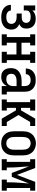

<svg xmlns="http://www.w3.org/2000/svg" viewBox="1206 -1786 589 3040"><g transform="rotate(90 1500.0 -266.5)"><path d="M253 8Q229 8 206 5Q183 2 161 -5.5Q139 -13 119.5 -26Q100 -39 86 -57.5Q72 -76 64.5 -98.5Q57 -121 57 -145Q57 -145 57 -145Q57 -145 57 -145H147Q147 -145 147 -145Q147 -145 147 -145Q147 -127 157 -111.5Q167 -96 183 -87Q199 -78 217 -75Q235 -72 253 -72Q271 -72 290 -75.5Q309 -79 325 -89Q341 -99 350 -116.5Q359 -134 359 -153Q359 -153 359 -153Q359 -153 359 -153Q359 -172 350 -190Q341 -208 324.5 -218Q308 -228 288.5 -232Q269 -236 250 -236H195V-316H250Q267 -316 283.5 -319Q300 -322 314 -331Q328 -340 335.5 -355.5Q343 -371 343 -388Q343 -404 335 -419.5Q327 -435 313 -443.5Q299 -452 282 -455Q265 -458 248 -458Q237 -458 226 -457Q215 -456 204 -453.5Q193 -451 182.5 -446Q172 -441 163.5 -433.5Q155 -426 150.5 -415.5Q146 -405 146 -394V-349H67V-530H146V-484Q158 -499 173.5 -509.5Q189 -520 206.5 -526.5Q224 -533 242.5 -535.5Q261 -538 280 -538Q310 -538 339.5 -529.5Q369 -521 391 -500.5Q413 -480 423 -450.5Q433 -421 433 -391Q433 -373 429.5 -355.5Q426 -338 416.5 -322.5Q407 -307 393 -296Q379 -285 363 -277Q382 -269 398.5 -257Q415 -245 427 -228.5Q439 -212 444 -191.5Q449 -171 449 -151Q449 -127 442.5 -103.5Q436 -80 422.5 -61Q409 -42 389 -28Q369 -14 346.5 -6Q324 2 300 5Q276 8 253 8Z M524 0V-80H567V-450H524V-530H699V-450H657V-313H843V-450H801V-530H976V-450H933V-80H976V0H801V-80H843V-233H657V-80H699V0Z M1197 8Q1177 8 1158 4Q1139 0 1122 -10Q1105 -20 1092.5 -35Q1080 -50 1072.5 -68Q1065 -86 1062 -105.5Q1059 -125 1059 -145Q1059 -170 1065 -195.5Q1071 -221 1086 -242Q1101 -263 1122 -277.5Q1143 -292 1167.5 -300.5Q1192 -309 1217.5 -312Q1243 -315 1268 -315H1343V-365Q1343 -384 1337.5 -402.5Q1332 -421 1318 -434Q1304 -447 1285.5 -452.5Q1267 -458 1249 -458Q1231 -458 1214.5 -454Q1198 -450 1184 -440Q1170 -430 1162.5 -414.5Q1155 -399 1155 -381Q1155 -381 1155 -381Q1155 -381 1155 -381H1065Q1065 -381 1065 -381.5Q1065 -382 1065 -382Q1065 -404 1071 -426.5Q1077 -449 1089.5 -468Q1102 -487 1120.5 -501Q1139 -515 1160 -523.5Q1181 -532 1203.5 -535Q1226 -538 1249 -538Q1273 -538 1296.5 -534.5Q1320 -531 1342 -521Q1364 -511 1382 -495Q1400 -479 1412 -458Q1424 -437 1428.5 -413Q1433 -389 1433 -365V-80H1476V0H1343V-83Q1334 -62 1319 -44Q1304 -26 1284.5 -14Q1265 -2 1242.5 3Q1220 8 1197 8ZM1233 -72Q1255 -72 1276.5 -78.5Q1298 -85 1313.5 -100Q1329 -115 1336 -136.5Q1343 -158 1343 -180V-235H1268Q1255 -235 1241 -234Q1227 -233 1214 -229.5Q1201 -226 1188.5 -219.5Q1176 -213 1166.5 -203.5Q1157 -194 1153 -180.5Q1149 -167 1149 -154Q1149 -137 1154 -121Q1159 -105 1171 -93Q1183 -81 1199.5 -76.5Q1216 -72 1233 -72Z M1555 0V-80H1598V-450H1555V-530H1731V-450H1688V-305H1728L1859 -530H1933V-485V-530H1976V-450H1912L1850 -345L1802 -265L1877 -139L1912 -80H1976V0H1933V-45V0H1859L1728 -225H1688V-80H1731V0Z M2250 8Q2223 8 2196.5 2.5Q2170 -3 2147 -16.5Q2124 -30 2106 -50.5Q2088 -71 2077.5 -95.5Q2067 -120 2063 -146.5Q2059 -173 2059 -200V-330Q2059 -357 2063 -383.5Q2067 -410 2077.5 -434.5Q2088 -459 2106 -480Q2124 -501 2147.5 -514Q2171 -527 2197 -534Q2223 -541 2250 -541Q2277 -541 2303 -534Q2329 -527 2352.5 -514Q2376 -501 2394 -480Q2412 -459 2422.5 -434.5Q2433 -410 2437 -383.5Q2441 -357 2441 -330V-200Q2441 -173 2437 -146.5Q2433 -120 2422.5 -95.5Q2412 -71 2394 -50.5Q2376 -30 2353 -16.5Q2330 -3 2303.5 2.5Q2277 8 2250 8ZM2250 -72Q2265 -72 2280.5 -76Q2296 -80 2308 -89.5Q2320 -99 2329 -112Q2338 -125 2343 -139.5Q2348 -154 2349.5 -169.5Q2351 -185 2351 -200V-330Q2351 -353 2346.5 -376.5Q2342 -400 2329 -419Q2316 -438 2294 -448Q2272 -458 2249 -458Q2226 -458 2204.5 -447.5Q2183 -437 2170.5 -418Q2158 -399 2153.5 -376Q2149 -353 2149 -330V-200Q2149 -185 2150.5 -169.5Q2152 -154 2157 -139.5Q2162 -125 2171 -112Q2180 -99 2192 -89.5Q2204 -80 2219.5 -76Q2235 -72 2250 -72Z M2501 0V-80H2543V-450H2501V-530H2640L2750 -241L2860 -530H2999V-450H2957V-80H2999V0H2824V-80H2867V-106Q2867 -147 2868.5 -187.5Q2870 -228 2873 -269Q2876 -310 2879.5 -350.5Q2883 -391 2885 -432L2781 -159H2719L2615 -432Q2617 -391 2620.5 -350.5Q2624 -310 2627 -269Q2630 -228 2631.5 -187.5Q2633 -147 2633 -106V-80H2676V0Z"/></g></svg>

Font: Iosevka Slab Medium
Style: Regular
Weight: 500
Monospace: yes
Designer: Belleve Invis
Foundry: Belleve Invis
Version: Version 11.1.1; ttfautohint (v1.8.3)